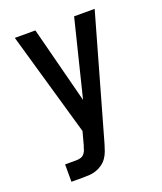

<svg xmlns="http://www.w3.org/2000/svg" viewBox="-136 -609 772 913"><g transform="rotate(-20 250.0 -152.5)"><path d="M67 215V127H123Q133 127 143.5 124.5Q154 122 161.5 114.5Q169 107 173 97Q177 87 179 77H180L199 6L48 -520H152L252 -132L348 -520H452L276 101Q271 118 265 134.5Q259 151 249 165.5Q239 180 224.5 190.5Q210 201 193 207Q176 213 158.5 214Q141 215 123 215Z"/></g></svg>

Font: Iosevka SS18 Semibold
Style: Regular
Weight: 600
Monospace: yes
Designer: Belleve Invis
Foundry: Belleve Invis
Version: Version 25.1.1; ttfautohint (v1.8.4)